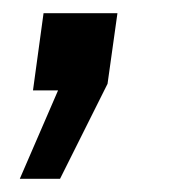

<svg xmlns="http://www.w3.org/2000/svg" viewBox="-20 -137 268 291"><path d="M68 0H30L46 -117H158L143 -10L71 134H10Z"/></svg>

Font: Archivo Narrow Medium
Style: Italic
Weight: 500
Italic angle: -8°
Designer: Hector Gatti
Foundry: Omnibus-Type
Version: Version 2.001